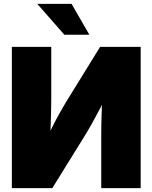

<svg xmlns="http://www.w3.org/2000/svg" viewBox="-20 -969 785 989"><path d="M704.6 0H501.5V-265.6Q501.5 -289.6 502 -329.6Q502.4 -369.6 504.6 -419.2Q506.8 -468.8 510.7 -520L546.4 -510.7Q522 -460.9 498.3 -415.5Q474.6 -370.1 453.4 -332.3Q432.1 -294.4 414.1 -265.6L249.5 0H41V-727.5H244.1V-460.9Q244.1 -430.7 242.9 -382.8Q241.7 -335 239.7 -284.2Q237.8 -233.4 235.4 -193.8L212.4 -237.8Q230 -276.4 249.3 -314.7Q268.6 -353 287.1 -386.2Q305.7 -419.4 319.3 -441.9L495.6 -727.5H704.6ZM311.5 -790 171.9 -949.2H348.6L440.4 -790Z"/></svg>

Font: Inter 28pt Black
Style: Regular
Weight: 900
Designer: Rasmus Andersson
Foundry: rsms
Version: Version 4.001;git-66647c0bb